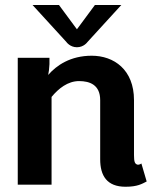

<svg xmlns="http://www.w3.org/2000/svg" viewBox="-20 -728 615 757"><path d="M283.3 -612.5 212.5 -708.3H108.3L241.7 -562.5C241.7 -562.5 255.8 -541.7 283.3 -541.7C310.8 -541.7 325 -562.5 325 -562.5L458.3 -708.3H354.2ZM183.3 0V-345.8C210.8 -379.2 247.5 -408.3 291.7 -408.3C334.2 -408.3 375 -393.3 375 -333.3V-100C375 -35 401.7 8.3 475 8.3C522.5 8.3 540 -3.3 558.3 -12.5L537.5 -83.3C537.5 -83.3 528.3 -76.7 520.8 -79.2C511.7 -82.5 508.3 -90 508.3 -116.7V-333.3C508.3 -453.3 429.2 -508.3 341.7 -508.3C257.5 -508.3 202.5 -470 170 -432.5C172.5 -444.2 174.2 -458.3 175 -475V-500H50V0Z"/></svg>

Font: BoonHome
Style: Bold
Weight: 700
Designer: Sungsit Sawaiwan
Foundry: Sungsit Sawaiwan
Version: Version 0.2